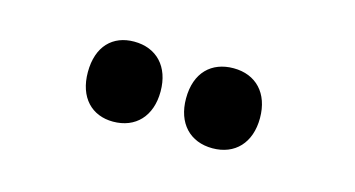

<svg xmlns="http://www.w3.org/2000/svg" viewBox="-33 -834 565 306"><g transform="rotate(15 249.5 -681.0)"><path d="M102 -681C102 -639 126 -615 161 -615C198 -615 222 -640 222 -681C222 -722 198 -747 161 -747C126 -747 102 -724 102 -681ZM264 -681C264 -640 288 -615 325 -615C362 -615 386 -640 386 -681C386 -722 362 -747 325 -747C289 -747 264 -724 264 -681Z"/></g></svg>

Font: Noto Sans Gurmukhi ExtraCondensed
Style: Bold
Weight: 700
Width: 2
Designer: Jelle Bosma - Monotype Design Team
Foundry: Monotype Imaging Inc.
Version: Version 2.004